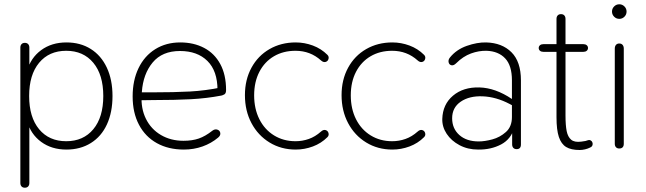

<svg xmlns="http://www.w3.org/2000/svg" viewBox="-20 -690 3014 896"><path d="M75 164V-468Q75 -478 80.5 -484Q86 -490 96 -490Q106 -490 111.5 -484Q117 -478 117 -468V-358H106Q123 -420 172 -456Q221 -492 290 -492Q355 -492 403.5 -461.5Q452 -431 478.5 -374.5Q505 -318 505 -242Q505 -166 479 -109.5Q453 -53 404 -22.5Q355 8 290 8Q221 8 172 -28Q123 -64 106 -126H117V164Q117 174 111.5 180Q106 186 96 186Q86 186 80.5 180Q75 174 75 164ZM462 -242Q462 -341 415.5 -397Q369 -453 289 -453Q209 -453 162.5 -397Q116 -341 116 -242Q116 -143 162.5 -87Q209 -31 289 -31Q369 -31 415.5 -87Q462 -143 462 -242Z M599 -240Q599 -315 626.5 -372Q654 -429 704.5 -460.5Q755 -492 821 -492Q884 -492 932.5 -466.5Q981 -441 1008 -391Q1035 -341 1035 -270Q1035 -262 1033 -257Q1031 -252 1027 -249.5Q1023 -247 1017 -245L1013 -244Q945 -231 871.5 -227Q798 -223 694 -223Q660 -223 625 -222L626 -259H687Q795 -259 867 -263Q939 -267 1012 -282L995 -270Q995 -359 948 -405.5Q901 -452 820 -452Q737 -452 692.5 -398.5Q648 -345 642 -261L641 -246Q637 -184 661 -135.5Q685 -87 731 -60Q777 -33 836 -33Q877 -33 907.5 -43.5Q938 -54 971 -80Q983 -89 994.5 -85Q1006 -81 1008 -69.5Q1010 -58 998 -48Q966 -21 925 -6.5Q884 8 838 8Q766 8 712 -22Q658 -52 628.5 -108Q599 -164 599 -240Z M1123 -246Q1123 -318 1153.5 -374Q1184 -430 1238 -461Q1292 -492 1360 -492Q1401 -492 1440 -477.5Q1479 -463 1508 -434Q1516 -426 1513 -415Q1510 -404 1499.5 -401Q1489 -398 1478 -408Q1428 -453 1359 -453Q1302 -453 1258.5 -427.5Q1215 -402 1190.5 -355Q1166 -308 1166 -245Q1166 -182 1190.5 -133.5Q1215 -85 1259 -58Q1303 -31 1359 -31Q1391 -31 1421 -41.5Q1451 -52 1478 -76Q1489 -86 1499.5 -83Q1510 -80 1513 -69Q1516 -58 1508 -50Q1479 -21 1440 -6.5Q1401 8 1360 8Q1292 8 1238 -25Q1184 -58 1153.5 -115.5Q1123 -173 1123 -246Z M1574 -246Q1574 -318 1604.5 -374Q1635 -430 1689 -461Q1743 -492 1811 -492Q1852 -492 1891 -477.5Q1930 -463 1959 -434Q1967 -426 1964 -415Q1961 -404 1950.5 -401Q1940 -398 1929 -408Q1879 -453 1810 -453Q1753 -453 1709.5 -427.5Q1666 -402 1641.5 -355Q1617 -308 1617 -245Q1617 -182 1641.5 -133.5Q1666 -85 1710 -58Q1754 -31 1810 -31Q1842 -31 1872 -41.5Q1902 -52 1929 -76Q1940 -86 1950.5 -83Q1961 -80 1964 -69Q1967 -58 1959 -50Q1930 -21 1891 -6.5Q1852 8 1811 8Q1743 8 1689 -25Q1635 -58 1604.5 -115.5Q1574 -173 1574 -246Z M2044 -135Q2046 -203 2094 -243.5Q2142 -284 2217 -282Q2292 -280 2369 -228L2381 -220L2373 -197L2358 -205Q2295 -238 2232.5 -240.5Q2170 -243 2130 -215.5Q2090 -188 2090 -138Q2090 -90 2123.5 -60Q2157 -30 2214 -30Q2242 -30 2277.5 -39.5Q2313 -49 2341 -74Q2369 -99 2369 -144V-315Q2369 -384 2337.5 -417.5Q2306 -451 2251 -453Q2215 -454 2178 -440.5Q2141 -427 2109 -395Q2097 -383 2086.5 -385.5Q2076 -388 2073.5 -399.5Q2071 -411 2080 -422Q2110 -459 2158.5 -476Q2207 -493 2249 -492Q2323 -490 2367 -446Q2411 -402 2411 -315V-16Q2411 -5 2406 0.5Q2401 6 2391 6Q2381 6 2375.5 0Q2370 -6 2370 -16V-97H2381Q2366 -41 2318.5 -16Q2271 9 2211 8Q2163 8 2124.5 -12.5Q2086 -33 2064.5 -65.5Q2043 -98 2044 -135Z M2577 -143V-448H2516Q2506 -448 2500 -453Q2494 -458 2494 -466Q2494 -474 2500 -479Q2506 -484 2516 -484H2577V-602Q2577 -612 2582.5 -618Q2588 -624 2598 -624Q2608 -624 2613.5 -618Q2619 -612 2619 -602V-484H2702Q2712 -484 2718 -479Q2724 -474 2724 -466Q2724 -458 2718 -453Q2712 -448 2702 -448H2619V-152Q2619 -105 2624.5 -78Q2630 -51 2645.5 -38Q2661 -25 2692 -29Q2702 -31 2712 -32Q2719 -34 2725 -36Q2731 -38 2737 -34.5Q2743 -31 2745 -24Q2747 -18 2744.5 -11.5Q2742 -5 2735 -2Q2723 4 2710 7Q2697 10 2685 10Q2645 10 2622 -4Q2599 -18 2588 -51Q2577 -84 2577 -143Z M2849 -19V-463Q2849 -474 2854.5 -480.5Q2860 -487 2870 -487Q2880 -487 2885.5 -480.5Q2891 -474 2891 -463V-19Q2891 -8 2885.5 -2.5Q2880 3 2870 3Q2860 3 2854.5 -3Q2849 -9 2849 -19ZM2836 -636Q2836 -650 2846 -660Q2856 -670 2870 -670Q2884 -670 2894 -660Q2904 -650 2904 -636Q2904 -622 2894 -612Q2884 -602 2870 -602Q2856 -602 2846 -612Q2836 -622 2836 -636Z"/></svg>

Font: SN Pro Thin
Style: Regular
Weight: 200
Designer: Tobias Whetton
Foundry: Supernotes
Version: Version 1.003;Glyphs 3.3 (3324)